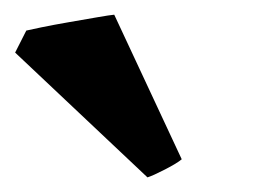

<svg xmlns="http://www.w3.org/2000/svg" viewBox="-40 -705 352 260"><path d="M206.1 -489.3Q199.7 -483.9 183.6 -475.6Q167.5 -467.3 159.7 -464.8L-19.5 -633.8L-4.4 -663.6Q-0.5 -664.6 16.1 -668Q32.7 -671.4 53.5 -675Q74.2 -678.7 91.6 -681.6Q108.9 -684.6 114.7 -685.1Z"/></svg>

Font: Dai Banna SIL
Style: Bold
Weight: 700
Designer: Victor Gaultney
Foundry: SIL International
Version: Version 4.000